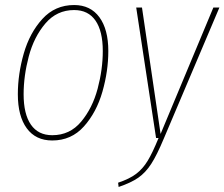

<svg xmlns="http://www.w3.org/2000/svg" viewBox="-20 -549 893 764"><path d="M51 -174Q51 -254 74.5 -336Q98 -418 148.5 -473.5Q199 -529 275 -529Q340 -529 375.5 -480.5Q411 -432 411 -346Q411 -266 387.5 -184Q364 -102 314 -46Q264 10 188 10Q122 10 86.5 -38.5Q51 -87 51 -174ZM389 -346Q389 -425 360 -467Q331 -509 275 -509Q206 -509 160.5 -455.5Q115 -402 94.5 -324.5Q74 -247 74 -174Q74 -95 103 -53Q132 -11 188 -11Q258 -11 303 -65Q348 -119 368.5 -196Q389 -273 389 -346ZM632 2Q604 69 581.5 103.5Q559 138 530.5 158Q502 178 452 195L450 178Q495 163 521.5 143Q548 123 567.5 91Q587 59 611 0H601L522 -519H545L619 -16L829 -519H853Z"/></svg>

Font: Fira Sans Extra Condensed Thin
Style: Italic
Weight: 250
Width: 3
Italic angle: -8°
Designer: Carrois Corporate & Edenspiekermann AG
Foundry: Carrois Corporate GbR & Edenspiekermann AG
Version: Version 4.203